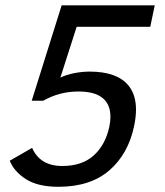

<svg xmlns="http://www.w3.org/2000/svg" viewBox="-20 -696 626 730"><path d="M202.1 14.2Q124 14.2 78.6 -14.9Q33.2 -43.9 17.1 -85L102.1 -133.8Q132.3 -64.9 216.8 -64.9Q292.5 -64.9 336.9 -105.5Q381.3 -146 396 -215.8Q399.9 -234.9 399.9 -251.5Q399.9 -348.1 278.3 -348.1Q205.6 -348.1 144.5 -313H100.6L214.4 -675.8H568.4L551.3 -594.2H271.5L209.5 -400.9Q232.4 -412.1 262.7 -418Q293 -423.8 320.8 -423.8Q424.8 -423.8 468.3 -371.1Q497.1 -335.9 497.1 -279.3Q497.1 -250.5 489.7 -215.8Q467.3 -109.9 395.3 -47.9Q323.2 14.2 202.1 14.2Z"/></svg>

Font: Cadman
Style: Italic
Weight: 400
Italic angle: -12°
Designer: Paul James MIller
Foundry: High-Logic / Made with FontCreator
Version: Version 2.114;March 28, 2021;FontCreator 13.0.0.2683 64-bit